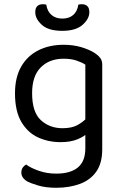

<svg xmlns="http://www.w3.org/2000/svg" viewBox="-20 -687 577 909"><path d="M267 -14Q209 -14 160 -36.5Q111 -59 81 -110Q51 -161 51 -245Q51 -321 80.5 -372Q110 -423 162 -449Q214 -475 281 -475Q327 -475 365.5 -463.5Q404 -452 430 -435Q445 -425 454.5 -412.5Q464 -400 464 -382V-73H384V-381Q367 -392 341.5 -400.5Q316 -409 281 -409Q214 -409 173 -368Q132 -327 132 -246Q132 -156 173.5 -118Q215 -80 276 -80Q320 -80 347 -95Q374 -110 390 -128L394 -57Q379 -41 346.5 -27.5Q314 -14 267 -14ZM384 15V-90H464V20Q464 86 435.5 126Q407 166 357.5 184Q308 202 246 202Q196 202 160 191Q124 180 111 173Q81 156 81 130Q81 116 87.5 106.5Q94 97 104 92Q125 108 163.5 121.5Q202 135 246 135Q313 135 348.5 106Q384 77 384 15ZM275 -599Q307 -599 326.5 -616Q346 -633 351 -665Q355 -666 359 -666.5Q363 -667 368 -667Q384 -667 393.5 -658Q403 -649 403 -629Q403 -598 371 -569.5Q339 -541 275 -541Q209 -541 178 -569.5Q147 -598 147 -629Q147 -649 156.5 -658Q166 -667 182 -667Q187 -667 191.5 -666.5Q196 -666 199 -665Q204 -633 224 -616Q244 -599 275 -599Z"/></svg>

Font: Baloo Bhaina 2
Style: Regular
Weight: 400
Designer: Yesha Goshar, Manish Minz, Shuchita Grover and Ek Type
Foundry: Ek Type
Version: Version 1.700